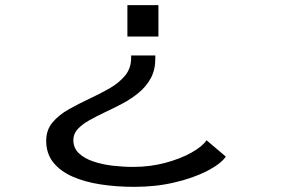

<svg xmlns="http://www.w3.org/2000/svg" viewBox="-20 -520 1118 746"><path d="M595.5 -378H475V-500H595.5ZM583.5 -304.5V-292.5Q583.5 -248.5 565.8 -216Q548 -183.5 518.8 -159.5Q489.5 -135.5 455 -117.2Q420.5 -99 387 -83.5Q354.5 -68 326.8 -52.5Q299 -37 282 -18.5Q265 0 265 24Q265 55 286.2 75.2Q307.5 95.5 342.2 107.2Q377 119 417.8 123.8Q458.5 128.5 498 128.5Q563 128.5 622 112.8Q681 97 723.5 73.2Q766 49.5 782.5 25L857.5 88.5Q837.5 117 785.2 144Q733 171 659.8 188.5Q586.5 206 502.5 206Q432.5 206 370.8 196.5Q309 187 261.5 166Q214 145 186.8 110.8Q159.5 76.5 159.5 27Q159.5 -15 184 -44.2Q208.5 -73.5 246.8 -95Q285 -116.5 326.5 -136Q367.5 -155 404.8 -176.2Q442 -197.5 465.8 -226Q489.5 -254.5 489.5 -294.5V-304.5Z"/></svg>

Font: Trispace Expanded
Style: Regular
Weight: 400
Width: 7
Designer: Tyler Finck
Foundry: Etcetera Type Company
Version: Version 1.210; ttfautohint (v1.8.3)